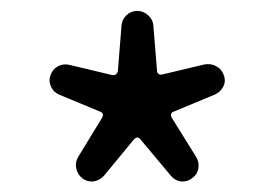

<svg xmlns="http://www.w3.org/2000/svg" viewBox="-20 -816 507 354"><path d="M171.9 -492.2Q164.1 -483.4 152.3 -481.4Q150.4 -481.4 148.4 -481.4Q139.6 -481.4 131.8 -487.3Q123 -494.1 120.6 -505.4Q118.2 -516.6 124 -526.4L168 -598.6Q172.9 -607.4 164.1 -610.4L88.9 -641.6Q78.1 -646.5 74.2 -656.2Q71.3 -662.1 71.3 -668Q71.3 -672.9 73.2 -677.7Q77.1 -688.5 86.9 -693.8Q96.7 -699.2 108.4 -696.3L186.5 -677.7Q190.4 -676.8 193.4 -678.7Q196.3 -680.7 197.3 -684.6L204.1 -769.5Q205.1 -780.3 213.4 -788.1Q221.7 -795.9 232.9 -795.9Q244.1 -795.9 252.9 -788.1Q261.7 -780.3 262.7 -769.5L269.5 -685.5Q269.5 -681.6 272.5 -679.7Q275.4 -677.7 279.3 -678.7L357.4 -697.3Q369.1 -699.2 378.9 -693.8Q388.7 -688.5 392.6 -677.7Q394.5 -672.9 394.5 -668Q394.5 -662.1 391.6 -656.2Q386.7 -646.5 376 -641.6L300.8 -610.4Q292 -607.4 296.9 -598.6L341.8 -526.4Q347.7 -516.6 345.7 -505.4Q343.8 -494.1 334 -487.3Q326.2 -481.4 317.4 -481.4Q315.4 -481.4 313.5 -481.4Q301.8 -483.4 294.9 -492.2L239.3 -558.6Q233.4 -566.4 226.6 -558.6Z"/></svg>

Font: Gen Jyuu GothicX Regular
Style: Regular
Weight: 400
Designer: [Source Han Sans]
Ryoko NISHIZUKA  (kana & ideographs); Paul D. Hunt (Latin, Greek & Cyrillic); Wenlong ZHANG  (bopomofo
Version: Version 1.002.20150607